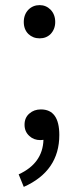

<svg xmlns="http://www.w3.org/2000/svg" viewBox="-20 -545 309 751"><path d="M91 -412Q73 -430 73 -459Q73 -488 91 -507Q109 -525 135 -525Q160 -525 178 -507Q196 -488 196 -459Q196 -431 178 -412Q161 -395 135 -395Q109 -395 91 -412ZM53 137Q147 94 150 2L138 3Q112 3 95 -13Q76 -30 76 -57Q76 -85 95 -101Q113 -117 140 -117Q212 -117 212 -17Q212 124 73 186Z"/></svg>

Font: Source Han Sans CN Normal
Style: Regular
Weight: 350
Designer: Ryoko NISHIZUKA 西塚涼子 (kana, bopomofo & ideographs); Paul D. Hunt (Latin, Greek & Cyrillic); Sandoll Communications 산돌커뮤니
Foundry: Adobe
Version: Version 2.004;hotconv 1.0.118;makeotfexe 2.5.65603